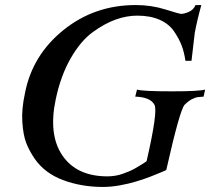

<svg xmlns="http://www.w3.org/2000/svg" viewBox="-20 -727 837 761"><path d="M793 -372 787 -344Q771 -343 763 -342Q755 -341 741 -334Q727 -327 712 -312Q693 -293 639 -53Q637 -52 618.5 -44Q600 -36 576.5 -27Q553 -18 522.5 -8.5Q492 1 456 7.5Q420 14 388 14Q303 14 230.5 -13Q158 -40 118 -97Q95 -131 83.5 -161.5Q72 -192 68.5 -243Q65 -294 79 -358Q108 -508 231 -607.5Q354 -707 518 -707Q580 -707 635.5 -689.5Q691 -672 698 -672Q710 -672 728.5 -680Q747 -688 755 -707H778Q762 -650 752 -597L739 -486H715Q710 -520 700 -546.5Q690 -573 670 -602.5Q650 -632 613 -648.5Q576 -665 524 -665Q482 -665 438.5 -649.5Q395 -634 347.5 -599.5Q300 -565 260.5 -496.5Q221 -428 201 -334Q171 -193 227.5 -110.5Q284 -28 406 -28Q421 -28 436.5 -30.5Q452 -33 466 -38Q480 -43 492 -48Q504 -53 516 -60Q528 -67 535.5 -71.5Q543 -76 551.5 -81.5Q560 -87 561 -88Q607 -288 592 -312Q576 -342 516 -344L523 -372Q544 -365 662 -365Q770 -365 793 -372Z"/></svg>

Font: GFS Artemisia
Style: Italic
Weight: 400
Italic angle: -12°
Designer: Takis Katsoulidis and George D. Matthiopoulos
Foundry: George Matthiopoulos and Takis Katsoulidis
Version: Version 1.0